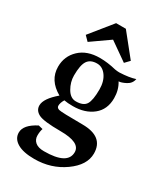

<svg xmlns="http://www.w3.org/2000/svg" viewBox="-234 -822 1036 1186"><g transform="rotate(30 284.0 -228.5)"><path d="M256.8 -175.3Q310.5 -175.3 328.9 -205.3Q347.2 -235.4 347.2 -312Q347.2 -369.6 320.8 -406.7Q294.4 -443.8 254.9 -443.8Q208.5 -443.8 188 -413.6Q167.5 -383.3 167.5 -308.6Q167.5 -261.7 192.6 -218.5Q217.8 -175.3 256.8 -175.3ZM212.4 261.2Q132.8 261.2 90.6 235.8Q48.3 210.4 48.3 167Q48.3 111.8 133.8 67.9L164.6 75.7Q157.2 96.7 157.2 125.5Q157.2 154.3 178.2 172.1Q199.2 189.9 240.2 189.9Q408.7 189.9 408.7 100.1Q408.7 31.2 267.6 31.2Q146.5 31.2 110.6 12.7Q74.7 -5.9 74.7 -42Q74.7 -90.3 151.9 -155.8Q55.2 -210.4 55.2 -306.6Q55.2 -381.8 108.6 -432.1Q162.1 -482.4 252.9 -482.4Q308.1 -482.4 369.1 -467.3Q386.2 -464.4 400.4 -464.4Q470.2 -467.3 512.2 -481.4Q505.9 -447.3 474.1 -430.9Q442.4 -414.6 424.3 -414.6Q452.6 -369.1 452.6 -310.1Q452.6 -229.5 397.5 -185.1Q342.3 -140.6 255.4 -140.6Q217.3 -140.6 192.9 -145.5Q177.2 -119.6 177.2 -98.6Q177.2 -83.5 194.8 -78.1Q212.4 -72.8 364 -72.5Q515.6 -72.3 515.6 48.3Q515.6 130.4 423.8 195.8Q332 261.2 212.4 261.2ZM395.5 -529.8 266.1 -620.6 136.7 -529.8 105 -562 231.4 -718.3H300.8L426.3 -562Z"/></g></svg>

Font: Kelvinch
Style: Bold
Weight: 700
Designer: Paul James Miller
Foundry: High-Logic / Made with FontCreator
Version: Version 3.501;March 28, 2021;FontCreator 13.0.0.2683 64-bit